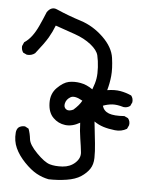

<svg xmlns="http://www.w3.org/2000/svg" viewBox="-50 -429 600 755"><g transform="rotate(5 250.0 -51.5)"><path d="M169.9 284.2Q144.5 279.3 121.6 266.6Q98.6 253.9 73.2 227.5Q47.9 201.2 35.2 173.3Q22.5 145.5 25.4 112.3Q26.4 100.6 33.2 92.8Q43 84 59.6 85L74.2 92.8Q81.1 111.3 83.5 133.3Q85.9 155.3 117.2 187Q148.4 218.8 169.4 225.1Q190.4 231.4 220.2 229.5Q250 227.5 270 209Q290 190.4 287.6 167.5Q285.2 144.5 280.3 114.3Q275.4 84 274.4 51.8Q244.1 69.3 216.3 65.9Q188.5 62.5 168.5 42.5Q148.4 22.5 147.5 -14.6Q146.5 -51.8 170.4 -75.7Q194.3 -99.6 215.8 -104Q237.3 -108.4 262.2 -104Q287.1 -99.6 310.5 -83Q320.3 -108.4 323.2 -127Q326.2 -145.5 324.7 -171.4Q323.2 -197.3 318.4 -217.8Q313.5 -238.3 287.1 -259.3Q260.7 -280.3 222.7 -293.5Q184.6 -306.6 145.5 -320.3Q135.7 -294.9 122.1 -271.5Q108.4 -248 74.2 -205.1Q60.5 -194.3 42 -196.3L27.3 -203.1Q19.5 -213.9 20.5 -228.5L27.3 -244.1Q43.9 -254.9 57.1 -272.5Q70.3 -290 81.5 -314.5Q92.8 -338.9 105.5 -370.1Q123 -394.5 145.5 -383.8Q192.4 -363.3 241.7 -347.7Q291 -332 331.1 -293.5Q371.1 -254.9 377 -212.9Q382.8 -170.9 379.9 -141.6Q377 -112.3 369.1 -85Q398.4 -89.8 420.9 -85.9Q443.4 -82 464.8 -72.3Q473.6 -61.5 471.7 -45.9L464.8 -31.2Q453.1 -22.5 438.5 -24.4Q412.1 -32.2 393.6 -30.8Q375 -29.3 357.4 -22.5Q363.3 -2 383.8 5.9Q404.3 13.7 445.3 10.7L460 17.6Q469.7 29.3 466.8 44.9L460 59.6Q438.5 72.3 412.6 69.3Q386.7 66.4 366.7 60.1Q346.7 53.7 330.1 42Q335.9 95.7 339.4 127.4Q342.8 159.2 342.3 185.1Q341.8 210.9 330.1 228.5Q318.4 246.1 296.9 260.3Q275.4 274.4 240.7 279.8Q206.1 285.2 169.9 284.2ZM243.2 2.9Q265.6 -16.6 275.4 -35.2Q243.2 -53.7 227.5 -44.4Q211.9 -35.2 208 -19.5Q204.1 -3.9 214.4 3.9Q224.6 11.7 243.2 2.9Z"/></g></svg>

Font: NaikaiFont
Style: Regular
Weight: 400
Version: Version 1.67